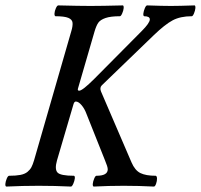

<svg xmlns="http://www.w3.org/2000/svg" viewBox="-26 -688 744 711"><path d="M-2.9 2.9Q-6.8 1.5 -6.1 -7.3Q-5.4 -16.1 -1 -26.6Q3.4 -37.1 7.8 -37.1Q33.2 -37.1 49.6 -40.3Q65.9 -43.5 75.7 -51.5Q85.4 -59.6 90.3 -68.8Q95.2 -78.1 100.1 -94.2L237.8 -571.8Q243.7 -590.8 242.7 -603.3Q241.7 -615.7 227.1 -621.8Q212.4 -627.9 179.2 -627.9Q175.3 -629.4 175.8 -638.2Q176.3 -647 180.9 -657.5Q185.5 -668 189.9 -668Q270 -666 309.1 -666Q349.1 -666 429.2 -668Q432.6 -666.5 431.9 -657.7Q431.2 -648.9 426.5 -638.4Q421.9 -627.9 418 -627.9Q383.8 -627.9 364.7 -621.3Q345.7 -614.7 338.1 -604Q330.6 -593.3 324.2 -571.8L263.2 -361.8Q259.8 -352.1 267.1 -352.1Q279.3 -352.1 323.2 -396L499 -573.2Q528.8 -603 528.8 -616.2Q528.8 -627.9 507.8 -627.9Q503.9 -629.4 504.9 -638.2Q505.9 -647 510.3 -657.5Q514.6 -668 519 -668Q576.7 -666 606.9 -666Q635.3 -666 694.8 -668Q698.2 -666.5 697.5 -657.7Q696.8 -648.9 692.4 -638.4Q688 -627.9 684.1 -627.9Q642.1 -627.9 613.5 -612.8Q585 -597.7 543.9 -558.1L351.1 -372.1Q342.3 -363.3 348.1 -349.1L460.9 -86.9Q473.6 -57.1 493.9 -47.1Q514.2 -37.1 550.8 -37.1Q555.2 -35.6 555.4 -26.9Q555.7 -18.1 552 -7.6Q548.3 2.9 543.9 2.9Q488.3 0 432.1 0Q376.5 0 320.8 2.9Q316.9 1.5 317.6 -7.3Q318.4 -16.1 322.8 -26.6Q327.1 -37.1 331.1 -37.1Q373 -37.1 373 -61Q373 -70.3 362.8 -94.2L293.9 -267.1Q287.1 -285.6 275.9 -298.8Q264.6 -312 254.9 -312Q249 -312 246.1 -301.8L185.1 -94.2Q175.8 -61.5 186.8 -49.3Q197.8 -37.1 248 -37.1Q252 -35.6 251 -26.9Q250 -18.1 245.4 -7.6Q240.7 2.9 236.8 2.9Q176.8 0 117.2 0Q57.1 0 -2.9 2.9Z"/></svg>

Font: Junicode SmCond Medium
Style: Italic
Weight: 500
Width: 4
Italic angle: -11°
Designer: Peter S. Baker
Version: Version 2.206